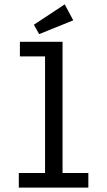

<svg xmlns="http://www.w3.org/2000/svg" viewBox="-20 -858 490 878"><path d="M66 0V-67H186V-600H71V-667H266V-67H384V0ZM159 -702 135 -745 276 -838 315 -765Z"/></svg>

Font: Inconsolata SemiCondensed Medium
Style: Regular
Weight: 500
Width: 4
Monospace: yes
Designer: Raph Levien, Cyreal, Brenton Simpson
Foundry: Raph Levien, Cyreal, Google
Version: Version 3.001; ttfautohint (v1.8.2.53-6de2)